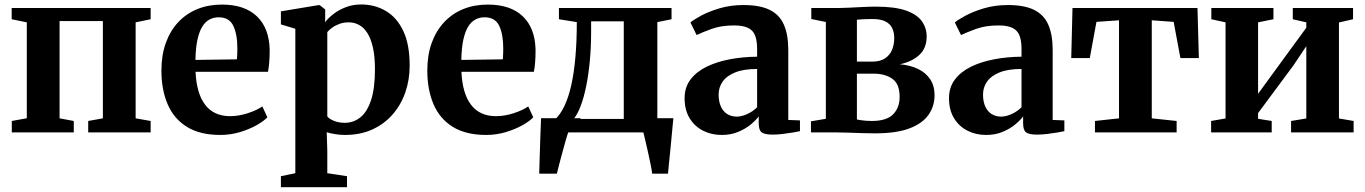

<svg xmlns="http://www.w3.org/2000/svg" viewBox="-20 -578 5958 838"><path d="M31.5 0V-50L97 -62V-480.5L31 -494V-543H637.5V-494L572 -480.5V-61.5L637.5 -50V0H365V-50L429 -61.5V-486H240V-61.5L302 -50V0Z M941.5 11Q852.5 11 795.5 -24.5Q738.5 -60 711.5 -123.5Q684.5 -187 684.5 -270Q684.5 -337.5 703.8 -390.8Q723 -444 758.2 -481.5Q793.5 -519 841.8 -538.5Q890 -558 948.5 -558Q1048 -558 1101.5 -506.5Q1155 -455 1157 -361Q1157 -328 1155 -304.5Q1153 -281 1149.5 -264.5H833.5Q835.5 -218.5 845.8 -182.5Q856 -146.5 874.8 -121.5Q893.5 -96.5 920.8 -83.8Q948 -71 984 -71Q1022.5 -71 1062.5 -84.2Q1102.5 -97.5 1125 -113.5L1147 -66Q1131 -49 1099.2 -31.2Q1067.5 -13.5 1026.5 -1.2Q985.5 11 941.5 11ZM833 -316.5 1014 -319Q1015 -330.5 1015.5 -342.2Q1016 -354 1016 -365.5Q1016 -428.5 998.2 -465.5Q980.5 -502.5 934.5 -502.5Q913 -502.5 895 -493.2Q877 -484 863.5 -462.8Q850 -441.5 842 -405.8Q834 -370 833 -316.5Z M1206 239V191L1269 178V-452.5L1206 -471.5V-528.5L1369 -555.5H1375.5L1399.5 -536.5L1399 -481Q1411.5 -498 1434.2 -516Q1457 -534 1488.2 -546.2Q1519.5 -558.5 1556 -558.5Q1616 -558.5 1664 -530.2Q1712 -502 1740 -443.2Q1768 -384.5 1768 -292Q1768 -229 1748.8 -174Q1729.5 -119 1692.5 -77.2Q1655.5 -35.5 1603.5 -12.2Q1551.5 11 1485.5 11Q1463.5 11 1441 7.2Q1418.5 3.5 1406 -1L1408.5 78V178L1494.5 191V239ZM1485 -42Q1523 -42 1552.8 -65.8Q1582.5 -89.5 1599.5 -141Q1616.5 -192.5 1616.5 -275Q1616.5 -330.5 1607.8 -369.8Q1599 -409 1583.5 -433.5Q1568 -458 1547.2 -469.2Q1526.5 -480.5 1502.5 -480.5Q1480 -480.5 1461.5 -473.8Q1443 -467 1429.5 -457Q1416 -447 1408.5 -438V-70Q1416 -59.5 1437 -50.8Q1458 -42 1485 -42Z M2102 11Q2013 11 1956 -24.5Q1899 -60 1872 -123.5Q1845 -187 1845 -270Q1845 -337.5 1864.2 -390.8Q1883.5 -444 1918.8 -481.5Q1954 -519 2002.2 -538.5Q2050.5 -558 2109 -558Q2208.5 -558 2262 -506.5Q2315.5 -455 2317.5 -361Q2317.5 -328 2315.5 -304.5Q2313.5 -281 2310 -264.5H1994Q1996 -218.5 2006.2 -182.5Q2016.5 -146.5 2035.2 -121.5Q2054 -96.5 2081.2 -83.8Q2108.5 -71 2144.5 -71Q2183 -71 2223 -84.2Q2263 -97.5 2285.5 -113.5L2307.5 -66Q2291.5 -49 2259.8 -31.2Q2228 -13.5 2187 -1.2Q2146 11 2102 11ZM1993.5 -316.5 2174.5 -319Q2175.5 -330.5 2176 -342.2Q2176.5 -354 2176.5 -365.5Q2176.5 -428.5 2158.8 -465.5Q2141 -502.5 2095 -502.5Q2073.5 -502.5 2055.5 -493.2Q2037.5 -484 2024 -462.8Q2010.5 -441.5 2002.5 -405.8Q1994.5 -370 1993.5 -316.5Z M2382 0V-55.5L2402.5 -56.5Q2426.5 -79 2444.2 -117Q2462 -155 2473.8 -208.2Q2485.5 -261.5 2491.5 -330Q2497.5 -398.5 2497.5 -481.5L2419.5 -494V-543H2911V-494L2849 -481.5V0ZM2484 -59H2702.5V-485H2560V-439Q2560 -371 2554.2 -310.8Q2548.5 -250.5 2538.2 -200.8Q2528 -151 2514.2 -115Q2500.5 -79 2484 -59ZM2333.5 180Q2334.5 148.5 2335.5 108.2Q2336.5 68 2338.2 23.8Q2340 -20.5 2341.5 -62H2515L2461 -2.5Q2456 10.5 2448.8 35.8Q2441.5 61 2433.8 90Q2426 119 2419.5 143.8Q2413 168.5 2410.5 180ZM2826.5 180Q2824.5 162.5 2819.2 137.2Q2814 112 2808 85Q2802 58 2796.5 35Q2791 12 2788 -0.5L2753.5 -62H2919Q2917.5 -45.5 2915 -20.8Q2912.5 4 2910 32.5Q2907.5 61 2904.5 89.2Q2901.5 117.5 2899.2 141.2Q2897 165 2895.5 180Z M3129.5 11Q3085.5 11 3048.8 -7.5Q3012 -26 2990 -62Q2968 -98 2968 -149.5Q2968 -197 2993.8 -231Q3019.5 -265 3064 -286.8Q3108.5 -308.5 3165.2 -319.2Q3222 -330 3284.5 -330.5V-364Q3284.5 -399.5 3276 -422.2Q3267.5 -445 3245.5 -456Q3223.5 -467 3183.5 -467Q3128 -467 3086 -451.8Q3044 -436.5 3020.5 -425L2993.5 -480Q3006.5 -491.5 3039.8 -509.5Q3073 -527.5 3120.8 -541.8Q3168.5 -556 3225 -556Q3296.5 -556 3339.2 -535Q3382 -514 3401.2 -470.5Q3420.5 -427 3420.5 -360V-54.5L3471.5 -52.5V-5.5Q3460.5 -3 3439.8 0.5Q3419 4 3395.5 6.8Q3372 9.5 3351.5 9.5Q3318 9.5 3304.8 0Q3291.5 -9.5 3291.5 -39.5V-70Q3280 -54 3257.2 -35Q3234.5 -16 3202.2 -2.5Q3170 11 3129.5 11ZM3195.5 -69Q3217 -69 3242 -80.5Q3267 -92 3284.5 -110V-277Q3226 -277 3188.8 -262Q3151.5 -247 3134 -221.8Q3116.5 -196.5 3116.5 -165.5Q3116.5 -134.5 3126.5 -112.8Q3136.5 -91 3154.5 -80Q3172.5 -69 3195.5 -69Z M3798.5 4Q3772 4 3742 3Q3712 2 3684 1Q3656 0 3635.5 0H3519.5V-48.5L3584.5 -59.5V-482L3521 -495V-543H3639.5Q3658.5 -543 3687 -544.5Q3715.5 -546 3746.5 -547.5Q3777.5 -549 3803 -549Q3886.5 -549 3934.8 -531.8Q3983 -514.5 4003.8 -485Q4024.5 -455.5 4024.5 -419Q4024.5 -367.5 3992.2 -338Q3960 -308.5 3907.5 -297.5Q3953 -293.5 3987 -277Q4021 -260.5 4040 -232Q4059 -203.5 4059 -162Q4059 -116 4033.5 -78.2Q4008 -40.5 3951 -18.2Q3894 4 3798.5 4ZM3785 -50Q3849.5 -50 3878 -79Q3906.5 -108 3906.5 -155.5Q3906.5 -211.5 3874.8 -234Q3843 -256.5 3793 -256.5H3720V-56.5Q3726.5 -55 3736.8 -53.5Q3747 -52 3759.5 -51Q3772 -50 3785 -50ZM3720 -309H3786.5Q3821.5 -309 3842.8 -323.2Q3864 -337.5 3873.5 -360.8Q3883 -384 3883 -412Q3883 -437 3873.8 -455.8Q3864.5 -474.5 3843.8 -484.8Q3823 -495 3787 -495Q3769 -495 3752 -494.2Q3735 -493.5 3720 -492Z M4283.5 11Q4239.5 11 4202.8 -7.5Q4166 -26 4144 -62Q4122 -98 4122 -149.5Q4122 -197 4147.8 -231Q4173.5 -265 4218 -286.8Q4262.5 -308.5 4319.2 -319.2Q4376 -330 4438.5 -330.5V-364Q4438.5 -399.5 4430 -422.2Q4421.5 -445 4399.5 -456Q4377.5 -467 4337.5 -467Q4282 -467 4240 -451.8Q4198 -436.5 4174.5 -425L4147.5 -480Q4160.5 -491.5 4193.8 -509.5Q4227 -527.5 4274.8 -541.8Q4322.5 -556 4379 -556Q4450.5 -556 4493.2 -535Q4536 -514 4555.2 -470.5Q4574.5 -427 4574.5 -360V-54.5L4625.5 -52.5V-5.5Q4614.5 -3 4593.8 0.5Q4573 4 4549.5 6.8Q4526 9.5 4505.5 9.5Q4472 9.5 4458.8 0Q4445.5 -9.5 4445.5 -39.5V-70Q4434 -54 4411.2 -35Q4388.5 -16 4356.2 -2.5Q4324 11 4283.5 11ZM4349.5 -69Q4371 -69 4396 -80.5Q4421 -92 4438.5 -110V-277Q4380 -277 4342.8 -262Q4305.5 -247 4288 -221.8Q4270.5 -196.5 4270.5 -165.5Q4270.5 -134.5 4280.5 -112.8Q4290.5 -91 4308.5 -80Q4326.5 -69 4349.5 -69Z M4759 0V-50L4864 -61.5V-489.5L4765.5 -482.5L4736.5 -324.5H4655.5L4661 -543H5206.5L5212.5 -324.5H5132L5102.5 -482.5L5007 -489.5V-61.5L5115.5 -50V0Z M5266 0V-50L5329 -61V-480.5L5267 -494V-543H5538V-494L5471 -480.5V-168.5L5527 -245.5L5681.5 -457V-480.5L5622.5 -494V-543H5885.5V-494L5824 -480V-61L5888 -50V0H5615V-50L5681.5 -61V-376.5L5625 -292L5471 -84.5V-59.5L5530.5 -50V0Z"/></svg>

Font: Merriweather 48pt
Style: Bold
Weight: 700
Version: Version 2.100